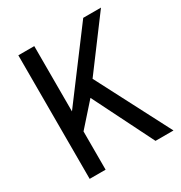

<svg xmlns="http://www.w3.org/2000/svg" viewBox="-161 -798 865 916"><g transform="rotate(-30 271.5 -340.5)"><path d="M157.3 0H69.5V-680.7H157.3V-321L427 -680.7H524.8L320.2 -406.6L531.3 0H432.2L265.9 -332.8L157.3 -210.7Z"/></g></svg>

Font: Puralecka Narrow
Style: Regular
Weight: 400
Designer: Hector Gatti, Marcela Romero, Pablo Cosgaya and Nicolas Silva
Version: Version 1.004;PS 001.004;hotconv 1.0.70;makeotf.lib2.5.58329